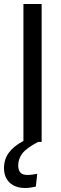

<svg xmlns="http://www.w3.org/2000/svg" viewBox="-41 -709 304 959"><path d="M167 -689V0H149Q92 30 71 57Q50 84 50 117Q50 141 61 153Q72 165 97 165Q116 165 145 159L138 223Q108 230 85 230Q36 230 7.5 203.5Q-21 177 -21 130Q-21 87 3 54Q27 21 76 -5V-689Z"/></svg>

Font: Fira Sans Compressed
Style: Regular
Weight: 400
Width: 1
Designer: bBox Type GmbH & Carrois Corporate GbR & Edenspiekermann AG
Foundry: bBox Type GmbH & Carrois Corporate GbR & Edenspiekermann AG
Version: Version 4.301